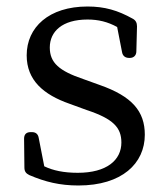

<svg xmlns="http://www.w3.org/2000/svg" viewBox="-20 -552 512 590"><path d="M221 18C355 18 425 -50 425 -138C425 -210 386 -256 286 -291L236 -309C162 -334 133 -359 133 -406C133 -455 171 -492 249 -492C282 -492 311 -485 340 -469L355 -392C357 -380 365 -374 377 -374H379C391 -374 399 -382 399 -394L401 -471C401 -482 397 -490 387 -495C342 -520 302 -532 249 -532C130 -532 62 -468 62 -382C62 -305 114 -261 194 -233L246 -214C328 -187 353 -160 353 -114C353 -60 308 -21 219 -21C176 -21 143 -28 116 -41L99 -128C97 -140 90 -146 78 -146H74C61 -146 54 -139 54 -126L55 -37C55 -25 60 -19 70 -14C119 7 164 18 221 18Z"/></svg>

Font: 寒蝉锦书宋
Style: Regular
Weight: 400
Designer: 寒蝉锦书宋{Warren} 思源宋体{Ryoko NISHIZUKA 西塚涼子 (kana & ideographs); Frank Grießhammer (Latin, Greek & Cyrillic); Wenlong ZHANG 
Foundry: Adobe & ChillType
Version: Version 2.000;Glyphs 3.1.1 (3135)